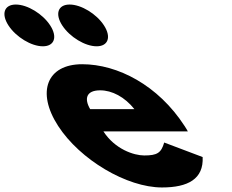

<svg xmlns="http://www.w3.org/2000/svg" viewBox="-399 -811 1022 846"><path d="M-329.3 -791C-380.3 -791 -394.8 -750 -361.8 -699C-328.7 -648 -261.2 -607 -210.2 -607C-159.2 -607 -144.7 -648 -177.8 -699C-210.8 -750 -278.3 -791 -329.3 -791ZM-92.3 -791C-143.3 -791 -157.8 -750 -124.8 -699C-91.7 -648 -24.2 -607 26.8 -607C77.8 -607 92.3 -648 59.2 -699C26.2 -750 -41.3 -791 -92.3 -791ZM428.7 -232C425.8 -238 418.7 -249 414.2 -256C297.6 -436 119 -528 -37 -528C-192 -528 -240 -406 -142.8 -256C-46.3 -107 159.7 15 314.7 15C428.7 15 498.8 -22 493.9 -119L324.5 -183C311.3 -137 293.4 -126 236.4 -126C191.4 -126 107.9 -153 56.7 -232ZM-1.7 -330C-29.2 -377 -18.5 -413 42.5 -413C94.5 -413 150.3 -384 193.3 -330Z"/></svg>

Font: Hussar
Style: BdOpOblSeven
Weight: 700
Foundry: Cannot Into Space Fonts
Version: Version 2.00